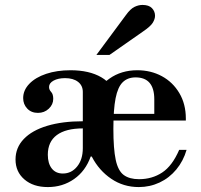

<svg xmlns="http://www.w3.org/2000/svg" viewBox="-20 -747 816 779"><path d="M543 12Q481 12 431.5 -21.5Q382 -55 353 -110.5Q324 -166 324 -228Q324 -287 350 -340.5Q376 -394 424 -428Q472 -462 537 -462Q592 -462 636.5 -438Q681 -414 707.5 -369.5Q734 -325 734 -266V-258H397V-285H606V-344Q606 -433 530 -433Q498 -433 478 -413.5Q458 -394 449 -348.5Q440 -303 440 -224Q440 -143 449.5 -98.5Q459 -54 482 -37Q505 -20 544 -20Q597 -20 638 -47Q679 -74 707 -139H737Q724 -94 695.5 -59.5Q667 -25 627.5 -6.5Q588 12 543 12ZM235 -43Q270 -43 293 -71.5Q316 -100 316 -146V-226Q247 -226 210.5 -199Q174 -172 174 -119Q174 -84 190 -63.5Q206 -43 235 -43ZM174 12Q115 12 79 -19Q43 -50 43 -100Q43 -148 76.5 -183Q110 -218 171.5 -236.5Q233 -255 316 -255V-374Q316 -400 296.5 -415Q277 -430 244 -430Q216 -430 197.5 -420Q179 -410 179 -394Q179 -383 187.5 -374Q196 -365 196 -346Q196 -323 178 -306Q160 -289 134 -289Q107 -289 90.5 -306.5Q74 -324 74 -349Q74 -381 99 -407Q124 -433 167.5 -447.5Q211 -462 266 -462Q342 -462 391 -433.5Q440 -405 440 -359V-62L352 -112H348Q327 -53 280.5 -20.5Q234 12 174 12ZM371 -524 491 -686Q509 -711 525.5 -719Q542 -727 558 -727Q584 -727 596.5 -714Q609 -701 609 -683Q609 -670 600 -655Q591 -640 560 -619L424 -524Z"/></svg>

Font: Libre Bodoni Medium
Style: Regular
Weight: 500
Designer: Pablo Impallari, Rodrigo Fuenzalida
Foundry: Impallari Type
Version: Version 2.005;gftools[0.9.23]